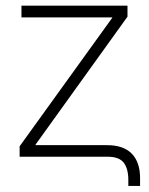

<svg xmlns="http://www.w3.org/2000/svg" viewBox="-20 -542 514 664"><path d="M423.8 101.1V80.6Q423.8 41.5 408 20.8Q392.1 0 352.1 0H47.9V-36.1L368.2 -480.5V-481.9H54.2V-522.5H420.9V-484.4L103 -42V-40H350.1Q407.2 -40 435.8 -10.5Q464.4 19 464.4 73.7V101.1Z"/></svg>

Font: Inter 28pt ExtraLight
Style: Regular
Weight: 250
Designer: Rasmus Andersson
Foundry: rsms
Version: Version 4.001;git-66647c0bb